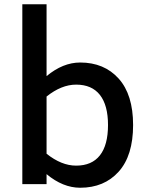

<svg xmlns="http://www.w3.org/2000/svg" viewBox="-20 -866 697 903"><path d="M606 -278Q606 -134 538 -58.5Q470 17 357 17Q276 17 199 -47V0H85V-846H199V-508Q276 -572 357 -572Q470 -572 538 -496.5Q606 -421 606 -278ZM488 -278Q488 -371 450 -419.5Q412 -468 338 -468Q269 -468 199 -412V-143Q269 -87 338 -87Q412 -87 450 -135.5Q488 -184 488 -278Z"/></svg>

Font: Biryani SemiBold
Style: Regular
Weight: 600
Designer: Dan Reynolds and Mathieu Réguer
Foundry: Dan Reynolds and Mathieu Réguer
Version: Version 1.004; ttfautohint (v1.1) -l 5 -r 5 -G 72 -x 0 -D la